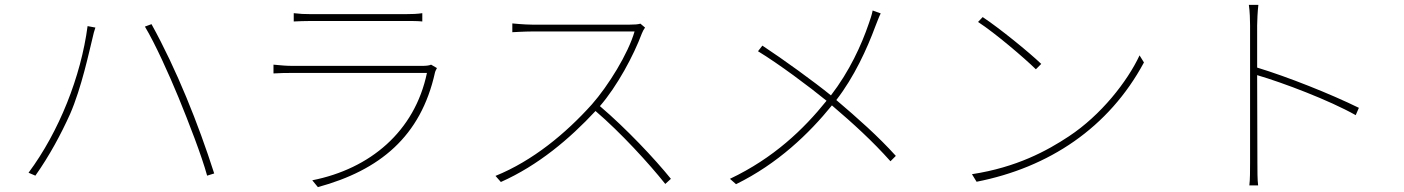

<svg xmlns="http://www.w3.org/2000/svg" viewBox="-20 -744 5756 787"><path d="M97 -36 125 -24C183 -106 230 -194 267 -276C314 -383 346 -535 359 -587C363 -606 366 -616 371 -631L339 -637C312 -431 222 -204 97 -36ZM712 -344C753 -244 807 -105 829 -24L858 -33C793 -236 704 -459 601 -645L574 -635C616 -565 672 -441 712 -344Z M1747 -479C1739 -475 1724 -474 1711 -474H1177C1155 -474 1130 -476 1101 -479V-443C1130 -445 1155 -445 1177 -445H1730C1680 -205 1497 -52 1260 -5L1283 23C1536 -46 1705 -184 1763 -447C1764 -452 1768 -459 1771 -465ZM1184 -656C1208 -657 1229 -658 1256 -658H1640C1670 -658 1691 -658 1711 -656V-690C1691 -687 1671 -686 1641 -686H1256C1228 -686 1208 -687 1184 -690Z M2605 -647C2595 -644 2581 -643 2561 -643H2161C2130 -643 2080 -648 2080 -648V-612C2080 -612 2132 -615 2161 -615H2581C2555 -524 2473 -392 2406 -316C2299 -197 2164 -85 2011 -23L2033 2C2186 -66 2315 -175 2421 -289C2524 -201 2641 -73 2707 10L2730 -11C2663 -94 2547 -217 2439 -309C2510 -391 2577 -516 2611 -607C2613 -613 2620 -626 2624 -631Z M3557 -701C3554 -684 3546 -661 3541 -647C3511 -559 3462 -452 3386 -353C3317 -409 3193 -499 3105 -557L3087 -534C3171 -483 3297 -389 3368 -331C3274 -214 3151 -96 2972 -11L2997 11C3168 -73 3296 -196 3390 -312C3478 -237 3556 -166 3630 -83L3652 -105C3580 -185 3495 -260 3408 -334C3481 -428 3534 -544 3568 -636C3575 -653 3583 -676 3590 -689Z M4008 -674 3989 -654C4061 -607 4179 -506 4226 -460L4248 -482C4198 -530 4076 -629 4008 -674ZM3964 -30 3983 1C4279 -57 4525 -220 4669 -488L4651 -517C4601 -410 4493 -272 4361 -185C4272 -126 4147 -58 3964 -30Z M5550 -302C5434 -359 5258 -429 5133 -467V-640C5133 -658 5135 -699 5138 -724H5099C5103 -698 5104 -660 5104 -640V-77C5104 -44 5104 -8 5101 16H5137C5134 -8 5134 -44 5134 -77L5133 -436C5239 -405 5429 -333 5537 -272Z"/></svg>

Font: Kinto Sans Thin
Style: Regular
Weight: 100
Designer: Authors: Ryoko NISHIZUKA  (kana & ideographs); Paul D. Hunt (Latin, Greek & Cyrillic); Wenlong ZHANG  (bopomofo); Sandol
Foundry: Adobe Systems Incorporated, ookami Inc.
Version: Version 0.001